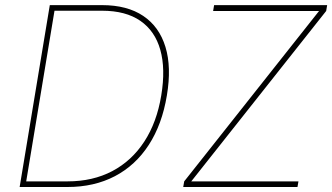

<svg xmlns="http://www.w3.org/2000/svg" viewBox="-20 -748 1329 768"><path d="M250 0H70.3L74.2 -22.5H250Q351.1 -22.5 429 -63.5Q506.8 -104.5 557.1 -181.6Q607.4 -258.8 625 -366.2Q642.6 -472.7 621.3 -548.3Q600.1 -624 541.5 -664.6Q482.9 -705.1 388.2 -705.1H187L190.9 -727.5H388.2Q488.8 -727.5 553 -684.3Q617.2 -641.1 641.8 -560.3Q666.5 -479.5 647.5 -366.2Q628.4 -250.5 575.2 -168.5Q522 -86.4 439.5 -43.2Q356.9 0 250 0ZM201.7 -727.5 81.1 0H58.6L179.2 -727.5ZM712.9 0 716.8 -22.5 1256.3 -704.1H832.5L836.4 -727.5H1288.6L1284.7 -704.1L745.1 -22.5H1173.8L1169.9 0Z"/></svg>

Font: Inter 20pt Thin
Style: Italic
Weight: 250
Italic angle: -9.3988°
Version: Version 4.001;git-66647c0bb